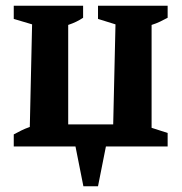

<svg xmlns="http://www.w3.org/2000/svg" viewBox="-20 -511 636 670"><path d="M28 0V-42Q41 -49 54 -55.5Q67 -62 84 -68L92 -426L28 -445V-491H270V-449Q258 -441 245.5 -435Q233 -429 218 -424V-77H375L383 -426L322 -445V-491H565V-449Q552 -442 538.5 -435.5Q525 -429 509 -424V-65L565 -47V0ZM271 139 239 -22H354L322 139Z"/></svg>

Font: Piazzolla 24pt
Style: Bold
Weight: 700
Designer: Juan Pablo del Peral
Foundry: Huerta Tipografica
Version: Version 2.005